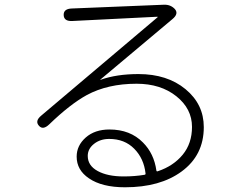

<svg xmlns="http://www.w3.org/2000/svg" viewBox="-20 -759 1040 814"><path d="M510 35Q412 35 357 -3Q305 -38 305 -95Q305 -142 343.5 -176Q382 -210 444 -210Q532 -210 586 -155Q633 -108 643 -36Q644 -31 649 -33Q715 -55 754.5 -103Q794 -151 794 -221Q794 -298 727.5 -351Q661 -404 559 -404Q437 -404 348 -356Q277 -317 189 -232Q162 -206 145 -226Q127 -246 155 -269L647 -685Q651 -688 646 -688L287 -670Q251 -668 250 -695Q249 -722 285 -723L675 -739Q703 -740 721 -721Q739 -701 711 -678L406 -422Q402 -419 407 -421Q475 -445 567 -445Q689 -445 766.5 -381Q844 -317 844 -220Q844 -101 750 -32Q659 35 510 35ZM504 -11Q552 -11 593 -18Q598 -19 597 -24Q590 -87 549 -128.5Q508 -170 443 -170Q405 -170 378.5 -149Q352 -128 352 -98Q352 -57 394 -34Q436 -11 504 -11Z"/></svg>

Font: Resource Han Rounded JP Light
Style: Regular
Weight: 300
Designer: Cyano Hao (round all glyphs); Ryoko NISHIZUKA 西塚涼子 (kana, bopomofo & ideographs); Paul D. Hunt (Latin, Greek & Cyrillic)
Foundry: Cyano Hao
Version: 0.990